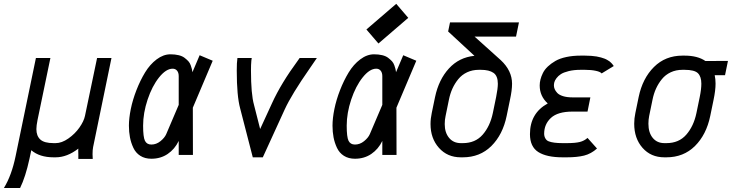

<svg xmlns="http://www.w3.org/2000/svg" viewBox="-68 -799 3773 990"><path d="M335.9 -32.7Q277.8 12.2 218.8 12.2H208.5Q136.2 12.2 93.3 -24.4L84 19.5Q63.5 113.8 35.6 170.4H-47.9Q-7.8 105.5 12.7 4.9L117.2 -500H191.9L125.5 -180.2Q119.6 -150.9 119.6 -133.3Q119.6 -98.1 139.9 -79.6Q160.2 -61 208.5 -61H218.8Q250.5 -61 284.7 -85Q318.8 -108.9 341.6 -141.4Q364.3 -173.8 370.1 -201.2L432.6 -500H506.8L412.1 -40.5Q409.2 -26.4 409.2 -3.9Q409.2 10.7 410.2 20.5H335.9V-3.9Q335.9 -5.9 335.7 -11.2Q335.4 -16.6 335.4 -22Q335.4 -27.3 335.9 -32.7Z M669.9 -150.9Q669.9 -92.3 679.4 -73Q689 -53.7 712.4 -53.7Q737.8 -53.7 759.3 -71Q780.8 -88.4 789.1 -107.4L853.5 -258.3V-406.2Q853.5 -424.3 845 -434.6Q836.4 -444.8 822.3 -444.8Q788.1 -444.8 752.2 -399.9Q716.3 -355 693.1 -285.6Q669.9 -216.3 669.9 -150.9ZM596.7 -150.9Q596.7 -189 606.4 -236.8Q616.2 -284.7 635.5 -334.2Q654.8 -383.8 679.9 -425.3Q705.1 -466.8 739.7 -492.9Q774.4 -519 811 -519Q834.5 -519 853.3 -514.4Q872.1 -509.8 883.8 -500.7Q895.5 -491.7 903.3 -483.2Q911.1 -474.6 915.5 -462.2Q919.9 -449.7 921.4 -443.1Q922.9 -436.5 924.3 -426.8L961.4 -514.2L1028.8 -485.8L926.3 -243.7L926.8 0H853.5V-72.3Q833 -29.8 796.6 -5.1Q760.3 19.5 712.4 19.5Q679.2 19.5 655.5 4.4Q631.8 -10.7 619.6 -36.9Q607.4 -63 602.1 -90.8Q596.7 -118.7 596.7 -150.9Z M1228 -485.8Q1226.1 -466.3 1226.1 -435.1Q1226.1 -314 1241.7 -258.3L1273.4 -133.8L1334.5 -266.6Q1381.3 -369.6 1469.2 -488.8L1477.1 -500H1565.9L1528.8 -445.8Q1435.5 -312 1399.9 -234.4L1287.1 12.2H1235.4L1170.4 -239.7Q1152.8 -304.2 1152.8 -435.1Q1152.8 -478 1155.8 -495.6L1156.2 -500H1230Z M1883.3 -574.7 1821.3 -647 1975.1 -779.3 2037.1 -707ZM1719.7 -150.9Q1719.7 -92.3 1729.2 -73Q1738.8 -53.7 1762.2 -53.7Q1787.6 -53.7 1809.1 -71Q1830.6 -88.4 1838.9 -107.4L1903.3 -258.3V-406.2Q1903.3 -424.3 1894.8 -434.6Q1886.2 -444.8 1872.1 -444.8Q1837.9 -444.8 1802 -399.9Q1766.1 -355 1742.9 -285.6Q1719.7 -216.3 1719.7 -150.9ZM1646.5 -150.9Q1646.5 -189 1656.2 -236.8Q1666 -284.7 1685.3 -334.2Q1704.6 -383.8 1729.7 -425.3Q1754.9 -466.8 1789.6 -492.9Q1824.2 -519 1860.8 -519Q1884.3 -519 1903.1 -514.4Q1921.9 -509.8 1933.6 -500.7Q1945.3 -491.7 1953.1 -483.2Q1960.9 -474.6 1965.3 -462.2Q1969.7 -449.7 1971.2 -443.1Q1972.7 -436.5 1974.1 -426.8L2011.2 -514.2L2078.6 -485.8L1976.1 -243.7L1976.6 0H1903.3V-72.3Q1882.8 -29.8 1846.4 -5.1Q1810.1 19.5 1762.2 19.5Q1729 19.5 1705.3 4.4Q1681.6 -10.7 1669.4 -36.9Q1657.2 -63 1651.9 -90.8Q1646.5 -118.7 1646.5 -150.9Z M2225.1 -159.2Q2225.1 -115.2 2247.6 -88.1Q2270 -61 2308.1 -61H2318.4Q2382.8 -61 2420.9 -104.7Q2459 -148.4 2473.1 -215.8L2490.2 -298.8Q2499 -342.8 2499 -367.2Q2499 -407.7 2476.6 -423.3Q2454.1 -439 2411.6 -439H2401.4Q2367.7 -439 2340.6 -426.3Q2313.5 -413.6 2295.2 -391.1Q2276.9 -368.7 2264.9 -342.3Q2252.9 -315.9 2246.6 -284.2L2229.5 -200.7Q2225.1 -181.2 2225.1 -159.2ZM2308.1 12.2Q2238.8 12.2 2195.3 -36.6Q2151.9 -85.4 2151.9 -159.2Q2151.9 -187.5 2158.2 -216.3L2175.3 -298.8Q2194.3 -388.7 2246.8 -446Q2299.3 -503.4 2378.4 -511.2L2242.7 -636.7L2252.4 -683.6H2607.9L2592.8 -610.4H2378.9L2514.2 -488.8Q2572.3 -434.6 2572.3 -367.2Q2572.3 -333.5 2561.5 -284.2L2544.4 -201.2Q2524.4 -104.5 2465.6 -46.1Q2406.7 12.2 2318.4 12.2Z M3034.2 -420.4Q3027.8 -428.7 3004.4 -433.8Q2981 -439 2947.8 -439H2926.3Q2891.1 -439 2864.5 -432.4Q2837.9 -425.8 2824 -416.7Q2810.1 -407.7 2801.3 -395.8Q2792.5 -383.8 2790.3 -375Q2788.1 -366.2 2788.1 -358.4Q2788.1 -349.1 2792 -339.6Q2795.9 -330.1 2805.4 -319.8Q2814.9 -309.6 2835.2 -303.2Q2855.5 -296.9 2883.8 -296.9H2976.1L2961.4 -223.6H2883.8Q2808.1 -223.6 2772.9 -191.2Q2737.8 -158.7 2737.8 -109.4Q2737.8 -96.2 2744.1 -85.2Q2750.5 -74.2 2761.2 -70.3Q2784.7 -61 2833 -61H2854.5Q2898.4 -61 2921.6 -66.9Q2944.8 -72.8 2961.4 -87.9L3010.3 -33.2Q2980 -5.9 2943.8 3.2Q2907.7 12.2 2854.5 12.2H2833Q2750.5 12.2 2707.5 -15.1Q2664.6 -42.5 2664.6 -107.4Q2664.6 -215.3 2756.3 -265.6Q2714.8 -303.2 2714.8 -358.4Q2714.8 -373.5 2718.8 -389.2Q2722.7 -404.8 2731.4 -422.6Q2740.2 -440.4 2756.8 -456.1Q2773.4 -471.7 2795.7 -484.6Q2817.9 -497.6 2851.6 -504.9Q2885.3 -512.2 2926.3 -512.2H2947.8Q2965.3 -512.2 2980.7 -511Q2996.1 -509.8 3008.1 -507.8Q3020 -505.9 3030.8 -502.7Q3041.5 -499.5 3048.8 -496.8Q3056.2 -494.1 3063.5 -489.7Q3070.8 -485.4 3074.7 -482.7Q3078.6 -480 3083 -475.3Q3087.4 -470.7 3089.1 -468.8Q3090.8 -466.8 3093.5 -462.9Q3096.2 -459 3096.7 -458.5Z M3451.2 -512.2H3461.4Q3529.3 -512.2 3569.3 -484.4L3685.5 -484.9L3670.4 -411.1H3617.2Q3621.6 -391.1 3621.6 -367.7Q3621.6 -333.5 3611.3 -284.2L3594.2 -201.2Q3574.2 -104.5 3515.4 -46.1Q3456.5 12.2 3368.2 12.2H3357.9Q3288.1 12.2 3245.1 -36.6Q3202.1 -85.4 3202.1 -161.1Q3202.1 -188 3208 -215.8L3225.1 -298.8Q3245.1 -395 3304 -453.6Q3362.8 -512.2 3451.2 -512.2ZM3296.4 -284.2 3279.3 -201.2Q3275.4 -182.1 3275.4 -161.1Q3275.4 -115.2 3297.6 -88.1Q3319.8 -61 3357.9 -61H3368.2Q3432.6 -61 3470.7 -104.7Q3508.8 -148.4 3522.9 -215.8L3540 -298.8Q3548.3 -338.9 3548.3 -367.7Q3548.3 -403.8 3530.8 -421.4Q3513.2 -439 3461.4 -439H3451.2Q3417.5 -439 3390.4 -426.3Q3363.3 -413.6 3345 -391.1Q3326.7 -368.7 3314.7 -342.3Q3302.7 -315.9 3296.4 -284.2Z"/></svg>

Font: Anka/Coder Condensed
Style: Italic
Weight: 400
Width: 4
Italic angle: -12°
Monospace: yes
Version: Version 001.100